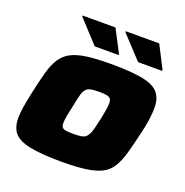

<svg xmlns="http://www.w3.org/2000/svg" viewBox="-126 -806 895 928"><g transform="rotate(20 321.5 -341.5)"><path d="M289 8Q185 8 126 -4Q67 -16 43.5 -43.5Q20 -71 20 -120Q20 -146 25.5 -179.5Q31 -213 40 -255Q54 -320 66.5 -365.5Q79 -411 98 -441Q117 -471 147.5 -487.5Q178 -504 227.5 -511Q277 -518 353 -518Q457 -518 515.5 -506.5Q574 -495 598 -467Q622 -439 622 -391Q622 -364 617.5 -330Q613 -296 603 -255Q588 -190 575 -144Q562 -98 543.5 -68Q525 -38 494 -22Q463 -6 413.5 1Q364 8 289 8ZM296 -138Q319 -138 333.5 -140Q348 -142 357 -148.5Q366 -155 372.5 -167.5Q379 -180 384.5 -201.5Q390 -223 397 -255Q403 -284 406 -303.5Q409 -323 409 -338Q409 -353 402.5 -360Q396 -367 382.5 -369.5Q369 -372 345 -372Q317 -372 301 -368.5Q285 -365 276 -354Q267 -343 261 -319.5Q255 -296 247 -255Q240 -225 236.5 -204.5Q233 -184 233 -171Q233 -156 239 -149Q245 -142 259 -140Q273 -138 296 -138ZM249 -571 143 -686V-691H312L372 -576V-571ZM472 -571 365 -686V-691H537L596 -576V-571Z"/></g></svg>

Font: Saira Expanded ExtraBold
Style: Italic
Weight: 800
Width: 7
Italic angle: -12°
Designer: Hector Gatti with collaboration of the Omnibus-Type team
Foundry: Omnibus-Type
Version: Version 1.101